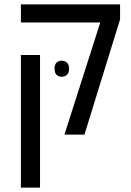

<svg xmlns="http://www.w3.org/2000/svg" viewBox="-20 -612 595 873"><path d="M273 0 436 -510H75V-592H526V-524L364 0ZM75 241V-362H162V241ZM228 -300Q228 -318 237 -327Q246 -336 260 -336Q275 -336 284.5 -327Q294 -318 294 -300Q294 -281 284.5 -272Q275 -263 260 -263Q246 -263 237 -272Q228 -281 228 -300Z"/></svg>

Font: Noto Sans Hebrew SemiCondensed
Style: Regular
Weight: 400
Width: 4
Designer: Monotype Design Team
Foundry: Monotype Imaging Inc.
Version: Version 2.003